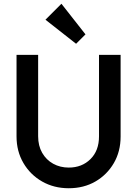

<svg xmlns="http://www.w3.org/2000/svg" viewBox="-20 -992 730 1022"><path d="M346 10Q267 10 204 -26Q141 -62 104.5 -124.5Q68 -187 68 -266V-700H183V-267Q183 -216 204.5 -178.5Q226 -141 263 -120.5Q300 -100 346 -100Q416 -100 461.5 -145Q507 -190 507 -266V-700H622V-265Q622 -186 586 -124Q550 -62 488 -26Q426 10 346 10ZM385 -759 222 -887 307 -972 435 -809Z"/></svg>

Font: Outfit Medium
Style: Regular
Weight: 500
Designer: Rodrigo Fuenzalida
Foundry: fragTYPE
Version: Version 1.100; ttfautohint (v1.8.4.7-5d5b);gftools[0.9.27]